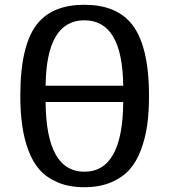

<svg xmlns="http://www.w3.org/2000/svg" viewBox="-20 -772 709 804"><path d="M604 -370Q604 -303 596.5 -249Q589 -195 570.5 -145Q552 -95 522 -61.5Q492 -28 444 -8Q396 12 333 12Q270 12 222.5 -8Q175 -28 145.5 -61.5Q116 -95 98 -145Q65 -233 65 -370Q65 -591 141 -678Q205 -752 333 -752Q461 -752 526 -678Q604 -589 604 -370ZM171 -345Q173 -53 333.5 -53Q494 -53 496 -345ZM496 -413Q493 -687 333.5 -687Q174 -687 171 -413Z"/></svg>

Font: Voces
Style: Regular
Weight: 400
Designer: Ana Paula Megda, Pablo Ugerman
Foundry: Ana Paula Megda, Pablo Ugerman
Version: Version 1.003